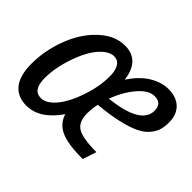

<svg xmlns="http://www.w3.org/2000/svg" viewBox="-112 -652 841 841"><g transform="rotate(45 308.5 -232.0)"><path d="M123 14.2Q67.4 14.2 38.1 -22.7Q8.8 -59.6 8.8 -132.8Q8.8 -212.4 38.1 -291.3Q67.4 -370.1 118.2 -419.9Q176.3 -478 243.2 -478Q288.6 -478 314.9 -450.7Q341.3 -423.3 347.2 -371.1Q382.8 -425.3 426 -451.7Q469.2 -478 512.2 -478Q561 -478 589.1 -451.2Q617.2 -424.3 617.2 -376Q617.2 -349.6 611.3 -329.6Q605.5 -309.6 588.1 -289.1Q570.8 -268.6 541 -254.2Q511.2 -239.7 461.2 -228Q411.1 -216.3 341.8 -210Q335 -180.7 335 -149.9Q335 -97.7 366.9 -78.4Q398.9 -59.1 483.9 -59.1L462.9 4.9Q372.6 4.9 328.4 -14.6Q284.2 -34.2 270 -80.1Q204.6 14.2 123 14.2ZM491.2 -413.1Q454.6 -413.1 417.5 -369.6Q380.4 -326.2 356.9 -263.2Q536.1 -282.7 536.1 -367.2Q536.1 -413.1 491.2 -413.1ZM94.2 -128.9Q94.2 -54.2 144 -54.2Q172.4 -54.2 200.2 -82Q237.3 -119.1 264.2 -193.6Q291 -268.1 291 -335Q291 -370.6 278.6 -390.9Q266.1 -411.1 242.2 -411.1Q214.4 -411.1 184.1 -380.9Q147.5 -344.2 120.8 -269Q94.2 -193.8 94.2 -128.9Z"/></g></svg>

Font: IntelOne Mono
Style: Italic
Weight: 400
Italic angle: -16°
Designer: Fred Shallcrass
Foundry: Frere-Jones Type LLC
Version: Version 1.200;hotconv 1.1.0;makeotfexe 2.6.0;FJTRelease1.2